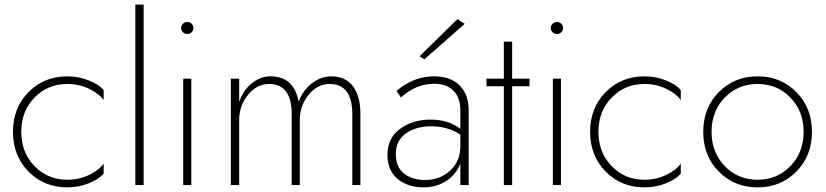

<svg xmlns="http://www.w3.org/2000/svg" viewBox="-20 -800 3571 830"><path d="M271 -23Q323 -23 366.5 -44.5Q410 -66 428 -93V-49Q407 -25 363.5 -7.5Q320 10 271 10Q171 10 103.5 -58Q36 -126 36 -230Q36 -334 103.5 -402Q171 -470 271 -470Q320 -470 363.5 -452.5Q407 -435 428 -411V-367Q410 -394 366.5 -415.5Q323 -437 271 -437Q186 -437 129 -378Q72 -319 72 -230Q72 -141 129 -82Q186 -23 271 -23Z M565 -780H601V0H565Z M772 -460H807V0H772ZM771 -660.5Q763 -668 763 -679Q763 -690 771 -697.5Q779 -705 790 -705Q801 -705 808.5 -697.5Q816 -690 816 -679Q816 -668 808.5 -660.5Q801 -653 790 -653Q779 -653 771 -660.5Z M1538 -309V0H1503V-306Q1503 -437 1405 -437Q1353 -437 1314.5 -390.5Q1276 -344 1276 -280V0H1241V-306Q1241 -437 1143 -437Q1091 -437 1052.5 -390.5Q1014 -344 1014 -280V0H978V-460H1014V-359Q1031 -409 1068 -439.5Q1105 -470 1150 -470Q1250 -470 1271 -361Q1290 -410 1328.5 -440Q1367 -470 1412 -470Q1473 -470 1505.5 -427.5Q1538 -385 1538 -309Z M1989 -697 1814 -543 1794 -557 1957 -717ZM1713 -379 1694 -407Q1768 -470 1857 -470Q1927 -470 1966.5 -431Q2006 -392 2006 -324V0H1970V-93Q1952 -46 1909.5 -18Q1867 10 1810 10Q1744 10 1699.5 -26Q1655 -62 1655 -131Q1655 -203 1709.5 -243Q1764 -283 1842 -283Q1919 -283 1970 -243V-324Q1970 -378 1940 -408Q1910 -438 1857 -438Q1780 -438 1713 -379ZM1817 -22Q1882 -22 1926 -62.5Q1970 -103 1970 -167V-218Q1917 -254 1843 -254Q1778 -254 1734.5 -223Q1691 -192 1691 -135Q1691 -78 1726.5 -50Q1762 -22 1817 -22Z M2158 -620H2194V-460H2269V-427H2194V0H2158V-427H2083V-460H2158Z M2370 -460H2405V0H2370ZM2369 -660.5Q2361 -668 2361 -679Q2361 -690 2369 -697.5Q2377 -705 2388 -705Q2399 -705 2406.5 -697.5Q2414 -690 2414 -679Q2414 -668 2406.5 -660.5Q2399 -653 2388 -653Q2377 -653 2369 -660.5Z M2766 -23Q2818 -23 2861.5 -44.5Q2905 -66 2923 -93V-49Q2902 -25 2858.5 -7.5Q2815 10 2766 10Q2666 10 2598.5 -58Q2531 -126 2531 -230Q2531 -334 2598.5 -402Q2666 -470 2766 -470Q2815 -470 2858.5 -452.5Q2902 -435 2923 -411V-367Q2905 -394 2861.5 -415.5Q2818 -437 2766 -437Q2681 -437 2624 -378Q2567 -319 2567 -230Q2567 -141 2624 -82Q2681 -23 2766 -23Z M3113 -378Q3056 -319 3056 -230Q3056 -141 3113 -82Q3170 -23 3255 -23Q3340 -23 3397 -82Q3454 -141 3454 -230Q3454 -319 3397 -378Q3340 -437 3255 -437Q3170 -437 3113 -378ZM3087.5 -58Q3020 -126 3020 -230Q3020 -334 3087.5 -402Q3155 -470 3255 -470Q3355 -470 3422.5 -402Q3490 -334 3490 -230Q3490 -126 3422.5 -58Q3355 10 3255 10Q3155 10 3087.5 -58Z"/></svg>

Font: Renner
Style: Thin
Weight: 200
Version: Version 003.000 ; ttfautohint (v0.97) -l 8 -r 50 -G 200 -x 1